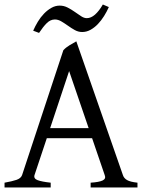

<svg xmlns="http://www.w3.org/2000/svg" viewBox="-20 -825 635 845"><path d="M459 -793.9Q450.2 -773.9 438 -754.4Q425.8 -734.9 410.9 -719.2Q396 -703.6 378.4 -693.8Q360.8 -684.1 341.8 -684.1Q324.7 -684.1 309.3 -692.6Q293.9 -701.2 279.3 -711.7Q264.6 -722.2 250.2 -730.7Q235.8 -739.3 221.7 -739.3Q202.1 -739.3 186 -723.4Q169.9 -707.5 151.9 -680.2L126 -689.9Q134.8 -710 146.7 -729.7Q158.7 -749.5 173.8 -765.1Q189 -780.8 206.3 -790.5Q223.6 -800.3 242.7 -800.3Q261.2 -800.3 277.8 -791.7Q294.4 -783.2 309.1 -772.7Q323.7 -762.2 336.9 -753.7Q350.1 -745.1 361.8 -745.1Q380.4 -745.1 398.2 -760.7Q416 -776.4 432.6 -805.2L459 -793.9ZM200.7 -261.2H370.1L284.2 -512.2ZM378.9 0V-21Q417 -23.4 432.1 -31Q447.3 -38.6 440.9 -54.2L385.3 -216.8H186L131.8 -54.2Q127.4 -39.1 145.3 -32.2Q163.1 -25.4 203.1 -21V0H0V-21Q33.2 -26.9 52.5 -33.4Q71.8 -40 77.1 -54.2L258.8 -604Q270 -616.2 286.6 -626.2Q303.2 -636.2 315.9 -643.1L521 -54.2Q525.4 -40.5 539.3 -32.5Q553.2 -24.4 585 -21V0Z"/></svg>

Font: GentiumAlt
Style: Regular
Weight: 400
Designer: J. Victor Gaultney
Version: Version 1.02; 2005; OFL release